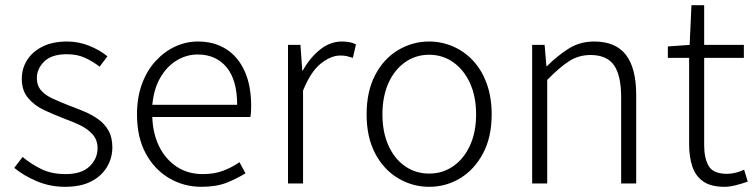

<svg xmlns="http://www.w3.org/2000/svg" viewBox="-20 -707 2915 740"><path d="M231 13Q173 13 122 -8.5Q71 -30 35 -60L67 -102Q101 -74 140 -55Q179 -36 233 -36Q294 -36 325 -65.5Q356 -95 356 -136Q356 -168 336.5 -189.5Q317 -211 287.5 -225Q258 -239 227 -250Q188 -265 150.5 -282.5Q113 -300 88.5 -329Q64 -358 64 -403Q64 -443 84.5 -475.5Q105 -508 144 -527.5Q183 -547 239 -547Q283 -547 324 -530.5Q365 -514 394 -490L364 -450Q337 -471 307 -484.5Q277 -498 238 -498Q179 -498 150.5 -470Q122 -442 122 -406Q122 -377 139 -358Q156 -339 184 -326.5Q212 -314 242 -302Q274 -290 304 -277.5Q334 -265 358.5 -247.5Q383 -230 398 -204Q413 -178 413 -139Q413 -98 392 -63Q371 -28 331 -7.5Q291 13 231 13Z M757 13Q688 13 631.5 -20.5Q575 -54 541.5 -116Q508 -178 508 -266Q508 -331 527 -383Q546 -435 579.5 -471.5Q613 -508 655 -527.5Q697 -547 742 -547Q806 -547 852 -517.5Q898 -488 923 -432.5Q948 -377 948 -299Q948 -288 947.5 -277.5Q947 -267 945 -256H567Q569 -192 593.5 -142.5Q618 -93 661 -64.5Q704 -36 762 -36Q805 -36 839 -48.5Q873 -61 903 -82L926 -39Q894 -19 854 -3Q814 13 757 13ZM567 -303H894Q894 -399 853 -448Q812 -497 742 -497Q699 -497 661 -474Q623 -451 598 -408Q573 -365 567 -303Z M1090 0V-534H1138L1145 -435H1147Q1174 -484 1213 -515.5Q1252 -547 1298 -547Q1314 -547 1327 -544.5Q1340 -542 1352 -536L1340 -484Q1327 -488 1317 -490.5Q1307 -493 1291 -493Q1256 -493 1217 -462.5Q1178 -432 1148 -358V0Z M1634 13Q1570 13 1514.5 -20Q1459 -53 1426 -115.5Q1393 -178 1393 -266Q1393 -355 1426 -418Q1459 -481 1514.5 -514Q1570 -547 1634 -547Q1682 -547 1726 -528Q1770 -509 1803.5 -473Q1837 -437 1856 -384.5Q1875 -332 1875 -266Q1875 -178 1841.5 -115.5Q1808 -53 1753.5 -20Q1699 13 1634 13ZM1634 -38Q1686 -38 1727 -66.5Q1768 -95 1791.5 -146.5Q1815 -198 1815 -266Q1815 -335 1791.5 -386.5Q1768 -438 1727 -467Q1686 -496 1634 -496Q1582 -496 1541 -467Q1500 -438 1477 -386.5Q1454 -335 1454 -266Q1454 -198 1477 -146.5Q1500 -95 1541 -66.5Q1582 -38 1634 -38Z M2031 0V-534H2079L2086 -452H2088Q2128 -492 2171.5 -519.5Q2215 -547 2270 -547Q2353 -547 2392.5 -495.5Q2432 -444 2432 -341V0H2374V-333Q2374 -416 2346.5 -455.5Q2319 -495 2256 -495Q2210 -495 2173 -471Q2136 -447 2089 -399V0Z M2773 13Q2720 13 2690.5 -7.5Q2661 -28 2648.5 -65Q2636 -102 2636 -151V-484H2554V-528L2638 -534L2645 -687H2694V-534H2847V-484H2694V-147Q2694 -97 2711.5 -67Q2729 -37 2783 -37Q2798 -37 2816 -41.5Q2834 -46 2848 -53L2862 -7Q2839 1 2815.5 7Q2792 13 2773 13Z"/></svg>

Font: Noto Sans HK Thin Light
Style: Regular
Weight: 300
Version: Version 2.004-H2;hotconv 1.0.118;makeotfexe 2.5.65603